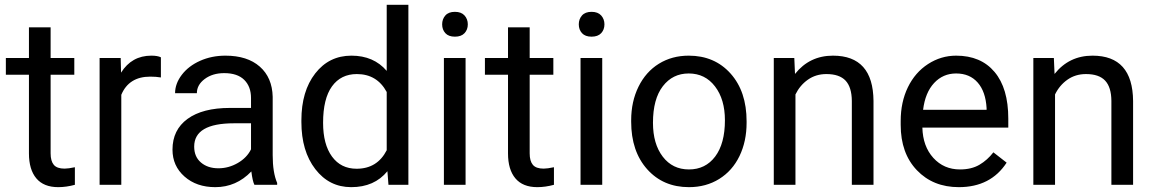

<svg xmlns="http://www.w3.org/2000/svg" viewBox="-20 -770 4809 800"><path d="M190.9 -656.2V-528.3H289.6V-458.5H190.9V-130.9Q190.9 -99.1 204.1 -83.3Q217.3 -67.4 249 -67.4Q264.6 -67.4 292 -73.2V0Q256.3 9.8 222.7 9.8Q162.1 9.8 131.3 -26.9Q100.6 -63.5 100.6 -130.9V-458.5H4.4V-528.3H100.6V-656.2Z M650.4 -447.3Q629.9 -450.7 606 -450.7Q517.1 -450.7 485.4 -375V0H395V-528.3H482.9L484.4 -467.3Q528.8 -538.1 610.4 -538.1Q636.7 -538.1 650.4 -531.2Z M1040 0Q1032.2 -15.6 1027.3 -55.7Q964.4 9.8 877 9.8Q798.8 9.8 748.8 -34.4Q698.7 -78.6 698.7 -146.5Q698.7 -229 761.5 -274.7Q824.2 -320.3 938 -320.3H1025.9V-361.8Q1025.9 -409.2 997.6 -437.3Q969.2 -465.3 914.1 -465.3Q865.7 -465.3 833 -440.9Q800.3 -416.5 800.3 -381.8H709.5Q709.5 -421.4 737.5 -458.3Q765.6 -495.1 813.7 -516.6Q861.8 -538.1 919.4 -538.1Q1010.7 -538.1 1062.5 -492.4Q1114.3 -446.8 1116.2 -366.7V-123.5Q1116.2 -50.8 1134.8 -7.8V0ZM890.1 -68.8Q932.6 -68.8 970.7 -90.8Q1008.8 -112.8 1025.9 -147.9V-256.3H955.1Q789.1 -256.3 789.1 -159.2Q789.1 -116.7 817.4 -92.8Q845.7 -68.8 890.1 -68.8Z M1235.8 -268.6Q1235.8 -390.1 1293.5 -464.1Q1351.1 -538.1 1444.3 -538.1Q1537.1 -538.1 1591.3 -474.6V-750H1681.6V0H1598.6L1594.2 -56.6Q1540 9.8 1443.4 9.8Q1351.6 9.8 1293.7 -65.4Q1235.8 -140.6 1235.8 -261.7ZM1326.2 -258.3Q1326.2 -168.5 1363.3 -117.7Q1400.4 -66.9 1465.8 -66.9Q1551.8 -66.9 1591.3 -144V-386.7Q1550.8 -461.4 1466.8 -461.4Q1400.4 -461.4 1363.3 -410.2Q1326.2 -358.9 1326.2 -258.3Z M1919.9 0H1829.6V-528.3H1919.9ZM1822.3 -668.5Q1822.3 -690.4 1835.7 -705.6Q1849.1 -720.7 1875.5 -720.7Q1901.9 -720.7 1915.5 -705.6Q1929.2 -690.4 1929.2 -668.5Q1929.2 -646.5 1915.5 -631.8Q1901.9 -617.2 1875.5 -617.2Q1849.1 -617.2 1835.7 -631.8Q1822.3 -646.5 1822.3 -668.5Z M2187 -656.2V-528.3H2285.6V-458.5H2187V-130.9Q2187 -99.1 2200.2 -83.3Q2213.4 -67.4 2245.1 -67.4Q2260.7 -67.4 2288.1 -73.2V0Q2252.4 9.8 2218.8 9.8Q2158.2 9.8 2127.4 -26.9Q2096.7 -63.5 2096.7 -130.9V-458.5H2000.5V-528.3H2096.7V-656.2Z M2489.3 0H2398.9V-528.3H2489.3ZM2391.6 -668.5Q2391.6 -690.4 2405 -705.6Q2418.5 -720.7 2444.8 -720.7Q2471.2 -720.7 2484.9 -705.6Q2498.5 -690.4 2498.5 -668.5Q2498.5 -646.5 2484.9 -631.8Q2471.2 -617.2 2444.8 -617.2Q2418.5 -617.2 2405 -631.8Q2391.6 -646.5 2391.6 -668.5Z M2609.9 -269Q2609.9 -346.7 2640.4 -408.7Q2670.9 -470.7 2725.3 -504.4Q2779.8 -538.1 2849.6 -538.1Q2957.5 -538.1 3024.2 -463.4Q3090.8 -388.7 3090.8 -264.6V-258.3Q3090.8 -181.2 3061.3 -119.9Q3031.7 -58.6 2976.8 -24.4Q2921.9 9.8 2850.6 9.8Q2743.2 9.8 2676.5 -64.9Q2609.9 -139.6 2609.9 -262.7ZM2700.7 -258.3Q2700.7 -170.4 2741.5 -117.2Q2782.2 -64 2850.6 -64Q2919.4 -64 2960 -117.9Q3000.5 -171.9 3000.5 -269Q3000.5 -356 2959.2 -409.9Q2918 -463.9 2849.6 -463.9Q2782.7 -463.9 2741.7 -410.6Q2700.7 -357.4 2700.7 -258.3Z M3289.6 -528.3 3292.5 -461.9Q3353 -538.1 3450.7 -538.1Q3618.2 -538.1 3619.6 -349.1V0H3529.3V-349.6Q3528.8 -406.7 3503.2 -434.1Q3477.5 -461.4 3423.3 -461.4Q3379.4 -461.4 3346.2 -438Q3313 -414.6 3294.4 -376.5V0H3204.1V-528.3Z M3975.1 9.8Q3867.7 9.8 3800.3 -60.8Q3732.9 -131.3 3732.9 -249.5V-266.1Q3732.9 -344.7 3762.9 -406.5Q3793 -468.3 3846.9 -503.2Q3900.9 -538.1 3963.9 -538.1Q4066.9 -538.1 4124 -470.2Q4181.2 -402.3 4181.2 -275.9V-238.3H3823.2Q3825.2 -160.2 3868.9 -112.1Q3912.6 -64 3980 -64Q4027.8 -64 4061 -83.5Q4094.2 -103 4119.1 -135.3L4174.3 -92.3Q4107.9 9.8 3975.1 9.8ZM3963.9 -463.9Q3909.2 -463.9 3872.1 -424.1Q3835 -384.3 3826.2 -312.5H4090.8V-319.3Q4086.9 -388.2 4053.7 -426Q4020.5 -463.9 3963.9 -463.9Z M4371.1 -528.3 4374 -461.9Q4434.6 -538.1 4532.2 -538.1Q4699.7 -538.1 4701.2 -349.1V0H4610.8V-349.6Q4610.4 -406.7 4584.7 -434.1Q4559.1 -461.4 4504.9 -461.4Q4460.9 -461.4 4427.7 -438Q4394.5 -414.6 4376 -376.5V0H4285.6V-528.3Z"/></svg>

Font: Noboto
Style: Regular
Weight: 400
Designer: Google
Version: Version 2.001101; 2014